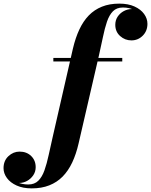

<svg xmlns="http://www.w3.org/2000/svg" viewBox="-230 -780 834 1060"><path d="M-55 260Q-103.5 260 -138.2 244.2Q-173 228.5 -191.8 202.8Q-210.5 177 -210.5 148.5Q-210.5 107.5 -183.5 82.2Q-156.5 57 -122 57Q-83 57 -58 81.2Q-33 105.5 -33 143Q-33 168 -46.5 187.8Q-60 207.5 -80.5 218.8Q-101 230 -123 230Q-145 230 -164.8 217.2Q-184.5 204.5 -197 185.5Q-209.5 166.5 -209.5 148.5H-190Q-190 170.5 -175.8 191.5Q-161.5 212.5 -135.2 225.5Q-109 238.5 -74 238.5Q-39.5 238.5 -18.5 217.8Q2.5 197 15.5 160.2Q28.5 123.5 38.8 75.5Q49 27.5 61.5 -26.5L172.5 -511.5Q186.5 -571 208 -617Q229.5 -663 260.2 -694.8Q291 -726.5 332.8 -743.2Q374.5 -760 428.5 -760Q478 -760 512.5 -744.2Q547 -728.5 565.5 -703Q584 -677.5 584 -648.5Q584 -609 558 -583Q532 -557 495.5 -557Q460 -557 433.2 -581Q406.5 -605 406.5 -643Q406.5 -668.5 419.5 -688Q432.5 -707.5 453.5 -718.8Q474.5 -730 498 -730Q513 -730 527.8 -722.8Q542.5 -715.5 555.2 -703.2Q568 -691 575.5 -676.5Q583 -662 583 -648.5H564Q564 -671 549.5 -691.8Q535 -712.5 509.2 -725.5Q483.5 -738.5 448.5 -738.5Q414 -738.5 393.5 -717.8Q373 -697 360.5 -660Q348 -623 338.2 -575Q328.5 -527 316 -473L204 11.5Q190.5 70.5 168.8 116.8Q147 163 115.8 194.8Q84.5 226.5 42.2 243.2Q0 260 -55 260ZM64.5 -440.5V-460H445V-440.5Z"/></svg>

Font: Bodoni Moda ExtraBold
Style: Italic
Weight: 800
Italic angle: -13°
Version: Version 2.005